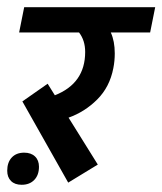

<svg xmlns="http://www.w3.org/2000/svg" viewBox="-77 -486 450 532"><path d="M0 0ZM230 -396Q241 -372 241 -338Q241 -317 237 -297Q227 -245 192.5 -210.5Q158 -176 113 -160L194 -30Q181 -22 153 -5Q125 12 112 20L-15 -205L55 -254L75 -222Q159 -255 159 -342Q159 -374 142 -396H-24L-10 -466H353L339 -396ZM-57 -13Q-57 -36 -44.5 -49.5Q-32 -63 -10 -63Q9 -63 20 -52.5Q31 -42 31 -24Q31 -1 18 12.5Q5 26 -17 26Q-36 26 -46.5 15.5Q-57 5 -57 -13Z"/></svg>

Font: Cambay Devanagari
Style: Bold Italic
Weight: 700
Designer: Pooja Saxena
Foundry: Pooja Saxena
Version: Version 1.005;PS 001.005;hotconv 1.0.70;makeotf.lib2.5.58329